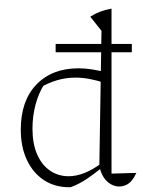

<svg xmlns="http://www.w3.org/2000/svg" viewBox="-20 -776 599 804"><path d="M269 8Q209 8 163.5 -22Q118 -52 92.5 -106.5Q67 -161 67 -233Q67 -354 132.5 -422Q198 -490 309 -490Q337 -490 368 -485Q399 -480 432 -471L421 -428Q352 -451 297 -451Q256 -451 219 -440Q182 -429 146 -408L166 -424Q142 -387 129 -338.5Q116 -290 116 -237Q116 -174 135.5 -129.5Q155 -85 189.5 -61.5Q224 -38 268 -38Q299 -38 333.5 -51.5Q368 -65 404 -92V-72Q376 -49 344.5 -27.5Q313 -6 276 8Q274 8 272.5 8Q271 8 269 8ZM479 5Q461 5 443.5 -5Q426 -15 413.5 -34.5Q401 -54 396 -81L405 -647L358 -706Q378 -719 399 -727Q420 -735 447 -740V-49L551 -52Q543 -34 532 -20.5Q521 -7 507 -1Q493 5 479 5ZM421 -755 420 -756H421ZM213 -592H532V-557H213Z"/></svg>

Font: Piazzolla Thin Thin
Style: Regular
Weight: 250
Version: Version 2.005